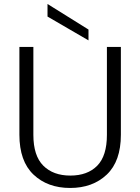

<svg xmlns="http://www.w3.org/2000/svg" viewBox="-20 -934 701 961"><path d="M77.1 -259.8V-699.2H147V-258.8Q147 -154.8 196.5 -105Q246.1 -55.2 332 -55.2Q418 -55.2 466.6 -104.5Q515.1 -153.8 515.1 -258.8V-699.2H585V-259.8Q585 -127 514.4 -60.1Q443.8 6.8 331.1 6.8Q218.3 6.8 147.7 -60.1Q77.1 -127 77.1 -259.8ZM217.8 -851.1V-914.1L422.9 -786.1V-731.9Z"/></svg>

Font: Poppins Light
Style: Regular
Weight: 300
Designer: Ninad Kale (Devanagari), Jonny Pinhorn (Latin)
Foundry: Indian Type Foundry
Version: 4.004